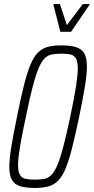

<svg xmlns="http://www.w3.org/2000/svg" viewBox="-20 -920 463 948"><path d="M153 8Q108 8 80 -0.5Q52 -9 39 -31.5Q26 -54 26 -95Q26 -135 36 -196Q46 -257 64 -344Q82 -434 97.5 -496Q113 -558 129 -597.5Q145 -637 165.5 -658.5Q186 -680 214 -688Q242 -696 281 -696Q326 -696 354.5 -687.5Q383 -679 396 -656.5Q409 -634 409 -592Q409 -552 399 -491.5Q389 -431 371 -344Q352 -254 336.5 -192Q321 -130 305 -90.5Q289 -51 268.5 -29.5Q248 -8 220 0Q192 8 153 8ZM152 -33Q179 -33 199 -37Q219 -41 234.5 -57Q250 -73 264 -106.5Q278 -140 293 -197.5Q308 -255 327 -344Q346 -434 355 -491.5Q364 -549 364 -582Q364 -616 355 -631.5Q346 -647 328.5 -651Q311 -655 283 -655Q256 -655 235.5 -651Q215 -647 199.5 -631Q184 -615 170 -581.5Q156 -548 141 -490.5Q126 -433 108 -344Q95 -284 86.5 -238.5Q78 -193 73.5 -160.5Q69 -128 69 -105Q69 -72 78.5 -56.5Q88 -41 106.5 -37Q125 -33 152 -33ZM278 -763 244 -895 245 -900H276L310 -796L389 -900H423L421 -895L331 -763Z"/></svg>

Font: Saira ExtraCondensed ExtraLight
Style: Italic
Weight: 250
Width: 2
Italic angle: -12°
Designer: Hector Gatti with collaboration of the Omnibus-Type team
Foundry: Omnibus-Type
Version: Version 1.101